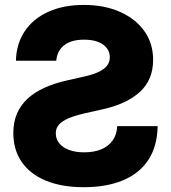

<svg xmlns="http://www.w3.org/2000/svg" viewBox="-20 -758 702 788"><path d="M324.2 10.3Q233.4 10.3 168.7 -16.4Q104 -43 69.3 -93Q34.7 -143.1 34.7 -212.4Q34.7 -255.9 49.3 -290.8Q64 -325.7 92.5 -352.3Q121.1 -378.9 162.8 -397.9Q204.6 -417 258.3 -428.7L321.3 -442.9Q356 -450.2 380.1 -460.7Q404.3 -471.2 417.5 -486.3Q430.7 -501.5 430.7 -523.4Q430.7 -543.9 418.5 -560.3Q406.2 -576.7 382.8 -585.9Q359.4 -595.2 324.7 -595.2Q272.9 -595.2 243.7 -572.5Q214.4 -549.8 210.9 -508.8H45.4Q46.9 -577.6 81.1 -629.2Q115.2 -680.7 177.5 -709.2Q239.7 -737.8 324.7 -737.8Q407.7 -737.8 471.9 -709.5Q536.1 -681.2 572.3 -630.6Q608.4 -580.1 608.4 -512.2Q608.4 -430.7 554.7 -381.3Q501 -332 404.3 -310.1L328.1 -293Q287.6 -283.7 261.2 -272.5Q234.9 -261.2 221.9 -246.6Q209 -231.9 209 -210.9Q209 -187.5 223.1 -169.9Q237.3 -152.3 263.7 -142.6Q290 -132.8 325.7 -132.8Q365.7 -132.8 395.3 -145Q424.8 -157.2 442.1 -181.2Q459.5 -205.1 460.9 -240.2H627Q625.5 -156.7 588.4 -101.1Q551.3 -45.4 483.9 -17.6Q416.5 10.3 324.2 10.3Z"/></svg>

Font: Inter 17pt ExtraBold
Style: Regular
Weight: 800
Version: Version 4.001;git-66647c0bb